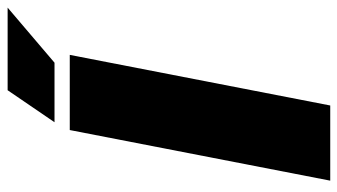

<svg xmlns="http://www.w3.org/2000/svg" viewBox="-216 -692 907 516"><g transform="rotate(-90 238.0 -433.5)"><path d="M11 0 147 -700H349L213 0ZM168 -741 254 -867H476L328 -741Z"/></g></svg>

Font: REM ExtraBold
Style: Italic
Weight: 800
Italic angle: -11°
Designer: Octavio Pardo
Foundry: Ashler Design
Version: Version 1.005;gftools[0.9.28]